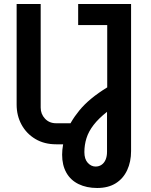

<svg xmlns="http://www.w3.org/2000/svg" viewBox="-20 -720 755 958"><path d="M260 0Q201 0 156.5 -26.5Q112 -53 87.5 -98Q63 -143 63 -198V-700H183V-183Q183 -151 204.5 -128Q226 -105 260 -105H368V0ZM465 218Q412 218 372 198.5Q332 179 311 141.5Q290 104 290 52Q290 5 308.5 -52Q327 -109 376 -169Q425 -229 515 -284V-595H370V-700H634V34Q634 87 614.5 129Q595 171 557.5 194.5Q520 218 465 218ZM457 111Q474 111 487 102Q500 93 507 76.5Q514 60 514 37V-162Q472 -129 447 -96.5Q422 -64 411.5 -30.5Q401 3 401 39Q401 74 418 92.5Q435 111 457 111Z"/></svg>

Font: MuseoModerno Thin Medium
Style: Regular
Weight: 500
Version: Version 1.003